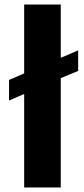

<svg xmlns="http://www.w3.org/2000/svg" viewBox="-20 -830 374 850"><path d="M87 0V-414L20 -385V-476L87 -505V-810H249V-574L326 -607V-516L249 -484V0Z"/></svg>

Font: Oswald
Style: Bold
Weight: 700
Designer: Vernon Adams
Foundry: Vernon Adams
Version: Version 4.103;gftools[0.9.33.dev8+g029e19f]